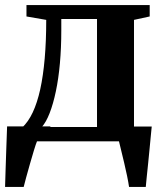

<svg xmlns="http://www.w3.org/2000/svg" viewBox="-21 -558 652 758"><path d="M47 0V-52.5L66 -54Q90.5 -76.5 108.2 -114.2Q126 -152 137.8 -205.2Q149.5 -258.5 155.5 -327.2Q161.5 -396 161.5 -479.5L83.5 -493V-538H570V-493L508 -479.5V0ZM144 -56.5H362V-483H221V-438.5Q221 -369 215.5 -308Q210 -247 199.5 -197.2Q189 -147.5 175 -111.5Q161 -75.5 144 -56.5ZM-1 180Q0 148 1.2 108.2Q2.5 68.5 4 25.5Q5.5 -17.5 7 -59H179L126 -2.5Q120.5 10.5 113 35.5Q105.5 60.5 97.2 89.2Q89 118 82.2 142.8Q75.5 167.5 72.5 180ZM488.5 180Q486 162.5 480.8 137Q475.5 111.5 469.2 84.8Q463 58 457.2 35Q451.5 12 448.5 -1L416 -58.5H578Q576.5 -42 574 -17.5Q571.5 7 569 35Q566.5 63 563.5 90.5Q560.5 118 558.2 141.5Q556 165 554.5 180Z"/></svg>

Font: Merriweather 60pt
Style: Bold
Weight: 700
Version: Version 2.100